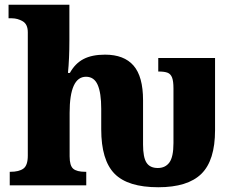

<svg xmlns="http://www.w3.org/2000/svg" viewBox="-20 -780 1006 808"><path d="M406 -236V-322Q406 -389 391 -423Q376 -457 342 -457Q273 -457 273 -305V-122Q273 -83 288 -70Q303 -57 339 -57H343V0H21V-57H24Q60 -57 78.5 -70.5Q97 -84 97 -125V-644Q97 -678 75.5 -690.5Q54 -703 30 -703H16V-760H272V-610Q272 -533 266 -473H274Q296 -513 331.5 -531.5Q367 -550 422 -550Q502 -550 542 -504Q582 -458 582 -358V-172Q582 -118 596.5 -95.5Q611 -73 644 -73Q676 -73 693 -96.5Q710 -120 710 -178V-408Q710 -439 704 -454Q698 -469 685 -474Q672 -479 648 -479H646V-536H885V-232Q885 -105 827.5 -48.5Q770 8 646 8Q518 8 462 -49Q406 -106 406 -236Z"/></svg>

Font: Noto Serif ExtraBold
Style: Regular
Weight: 800
Designer: Monotype Design Team
Foundry: Monotype Imaging Inc.
Version: Version 1.001